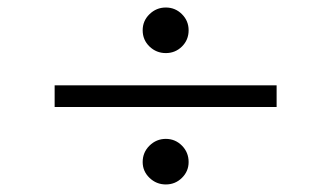

<svg xmlns="http://www.w3.org/2000/svg" viewBox="-20 -552 873 506"><path d="M477.1 -472.2Q477.1 -446.8 459.5 -429.4Q441.9 -412.1 417 -412.1Q392.1 -412.1 374 -429.4Q356 -446.8 356 -472.2Q356 -497.1 374 -514.6Q392.1 -532.2 417 -532.2Q441.9 -532.2 459.5 -514.6Q477.1 -497.1 477.1 -472.2ZM709 -270H124V-327.1H709ZM477.1 -125Q477.1 -100.6 459.5 -83.3Q441.9 -65.9 417 -65.9Q392.1 -65.9 374 -83.3Q356 -100.6 356 -125Q356 -150.4 374 -168.2Q392.1 -186 417 -186Q441.9 -186 459.5 -168.2Q477.1 -150.4 477.1 -125Z"/></svg>

Font: Ezra SIL
Style: Regular
Weight: 400
Designer: Development by SIL's NRSI team. OpenType tables by Ralph Hancock ( hancock@dircon.co.uk )
Foundry: SIL International, Version 2.51: 2007
Version: Version 2.51, 2007